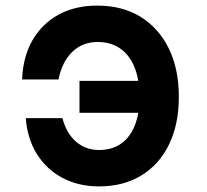

<svg xmlns="http://www.w3.org/2000/svg" viewBox="-20 -648 740 686"><path d="M334 18Q261 18 204 -12Q147 -42 112.5 -96.5Q78 -151 72 -226H203Q217 -172 251.5 -142Q286 -112 334 -112Q391 -112 427 -146.5Q463 -181 474 -245H264V-359H474Q463 -425 425.5 -461.5Q388 -498 329 -498Q275 -498 238.5 -463Q202 -428 189 -364H59Q62 -445 96 -504Q130 -563 189 -595.5Q248 -628 327 -628Q417 -628 482 -588Q547 -548 583 -475Q619 -402 619 -302Q619 -204 584 -132Q549 -60 485 -21Q421 18 334 18Z"/></svg>

Font: Martian Mono SemiBold
Style: Regular
Weight: 600
Monospace: yes
Designer: Roman Shamin
Foundry: Evil Martians
Version: Version 1.000; ttfautohint (v1.8.4.7-5d5b)